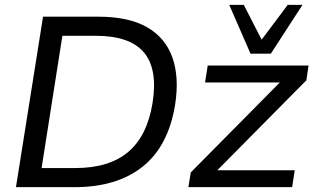

<svg xmlns="http://www.w3.org/2000/svg" viewBox="-20 -774 1310 794"><path d="M46 0 158 -705H387Q512 -705 588 -661.5Q664 -618 693 -536Q722 -454 704 -340Q676 -169 569.5 -84.5Q463 0 288 0ZM152 -79H291Q431 -79 510 -145.5Q589 -212 611 -349Q633 -490 574.5 -558Q516 -626 376 -626H238ZM759 0 769 -61 1160 -456 1156 -433H828L839 -503H1256L1247 -442L854 -45L857 -70H1199L1188 0ZM1016 -552 928 -754H988L1062 -610L1170 -754H1231L1100 -552Z"/></svg>

Font: Mulish ExtraLight Medium
Style: Italic
Weight: 500
Italic angle: -9°
Version: Version 3.603